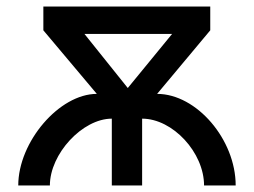

<svg xmlns="http://www.w3.org/2000/svg" viewBox="-20 -569 779 589"><path d="M133 0C133 -97 233 -205 323 -205V0H416V-205C510 -205 606 -101 606 0H703C703 -141 583 -281 462 -281L625 -476V-549H113V-476L277 -281C162 -281 36 -134 36 0ZM372 -299 239 -465H508Z"/></svg>

Font: Involve Medium
Style: Regular
Weight: 500
Designer: Stefan Peev
Foundry: Context Ltd.
Version: Version 1.001